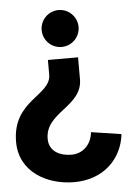

<svg xmlns="http://www.w3.org/2000/svg" viewBox="-74 -771 594 830"><g transform="rotate(-5 222.5 -356.5)"><path d="M147 -455.1C147 -363.8 -21 -358.9 -21 -177.7C-21 -48.8 95.2 17.1 214.8 17.1C342.8 17.1 423.8 -65.9 436 -171.9L305.2 -191.9C300.8 -142.1 266.1 -102.1 212.9 -102.1C167 -102.1 116.2 -122.1 116.2 -179.7C116.2 -294.9 277.8 -305.7 277.8 -423.8V-519H147ZM291.5 -649.9C291.5 -693.8 255.4 -730 211.4 -730C167 -730 131.3 -693.8 131.3 -649.9C131.3 -605.5 167 -569.8 211.4 -569.8C255.4 -569.8 291.5 -605.5 291.5 -649.9Z"/></g></svg>

Font: Tuffy
Style: Bold
Weight: 700
Designer: Thatcher Ulrich, Karoly Barta, Michael Everson
Version: Version 001.270